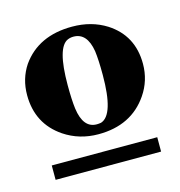

<svg xmlns="http://www.w3.org/2000/svg" viewBox="-65 -645 438 467"><g transform="rotate(-15 154.5 -411.0)"><path d="M108.4 -451.2Q108.4 -545.9 137.7 -558.6Q144.5 -561.5 152.3 -561.5Q186.5 -561.5 194.3 -513.7Q197.3 -491.2 197.3 -453.1Q197.3 -352.5 163.1 -341.8Q157.2 -340.8 152.3 -340.8Q118.2 -340.8 111.3 -391.6Q108.4 -414.1 108.4 -451.2ZM155.3 -585.9Q70.3 -585.9 28.3 -526.4Q6.8 -494.1 6.8 -453.1Q6.8 -380.9 64.5 -341.8Q102.5 -316.4 150.4 -316.4Q233.4 -316.4 275.4 -377.9Q298.8 -412.1 298.8 -454.1Q298.8 -525.4 241.2 -562.5Q204.1 -585.9 155.3 -585.9ZM20.5 -236.3H286.1V-272.5H20.5Z"/></g></svg>

Font: Abhaya Libre ExtraBold
Style: Regular
Weight: 800
Designer: Pushpananda Ekanayake, Sol Matas, Pathum Egodawatta
Foundry: Mooniak
Version: Version 1.050 ; ttfautohint (v1.6)